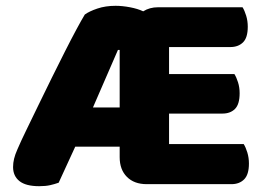

<svg xmlns="http://www.w3.org/2000/svg" viewBox="-20 -631 915 661"><path d="M815 -606Q822 -595 827.5 -577Q833 -559 833 -539Q833 -501 816.5 -485Q800 -469 773 -469H562V-376H787Q794 -365 799.5 -347.5Q805 -330 805 -310Q805 -272 789 -256Q773 -240 746 -240H562V-135H819Q826 -124 831.5 -106Q837 -88 837 -68Q837 -30 820.5 -13.5Q804 3 777 3H485Q442 3 417 -22Q392 -47 392 -90V-126H239L182 -2Q168 3 152.5 6.5Q137 10 115 10Q69 10 47 -7.5Q25 -25 25 -56Q25 -70 28.5 -84.5Q32 -99 40 -117Q52 -145 71.5 -185Q91 -225 113 -270.5Q135 -316 158.5 -363.5Q182 -411 203.5 -453.5Q225 -496 243 -529.5Q261 -563 272 -581Q287 -592 315 -601.5Q343 -611 378 -611Q401 -611 427.5 -606Q454 -601 473 -592Q495 -606 524 -606ZM386 -459 300 -261H392V-459Z"/></svg>

Font: Baloo
Style: Regular
Weight: 400
Designer: Sarang Kulkarni and Ek Type
Foundry: Ek Type
Version: Version 1.100;PS 1.000;hotconv 1.0.88;makeotf.lib2.5.647800;